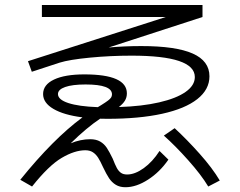

<svg xmlns="http://www.w3.org/2000/svg" viewBox="-20 -745 978 781"><path d="M399.4 -64.5Q388.2 -89.4 379.2 -103.5Q370.1 -117.7 357.7 -125.7Q345.2 -133.8 327.1 -133.8Q283.7 -133.8 231 -102.8Q178.2 -71.8 110.4 13.7L62.5 -13.7Q196.3 -179.7 315.4 -267.6Q239.3 -277.3 197.3 -302Q155.3 -326.7 155.3 -362.3Q155.3 -400.4 199.7 -421.4Q244.1 -442.4 323.2 -442.4Q496.1 -442.4 496.1 -365.2Q496.1 -348.6 488 -335.4Q480 -322.3 463.4 -309.6Q557.6 -312.5 627.4 -328.6Q697.3 -344.7 734.9 -371.1Q772.5 -397.5 772.5 -431.6Q772.5 -518.6 515.6 -518.6Q428.7 -518.6 345.2 -510.5Q261.7 -502.4 222.7 -490.2L109.4 -453.1L93.8 -496.1L654.3 -675.8H150.4V-724.6H803.7V-675.8L421.9 -551.8Q485.8 -557.6 554.7 -557.6Q695.3 -557.6 763.7 -527.3Q832 -497.1 832 -434.6Q832 -380.9 782.5 -341.8Q732.9 -302.7 639.4 -282.2Q545.9 -261.7 417 -261.7L387.2 -262.2Q332.5 -225.6 267.6 -162.1Q307.6 -178.7 346.7 -178.7Q371.1 -178.7 387.5 -169.2Q403.8 -159.7 414.3 -143.8Q424.8 -127.9 438.5 -99.6Q448.2 -74.7 455.1 -62Q461.9 -49.3 471.7 -42.2Q481.4 -35.2 497.1 -35.2Q528.8 -35.2 564.7 -61Q600.6 -86.9 628.9 -130.9L665 -95.7Q629.9 -44.9 582 -14.2Q534.2 16.6 490.2 16.6Q467.3 16.6 451.2 6.8Q435.1 -2.9 423.8 -19.8Q412.6 -36.6 399.4 -64.5ZM646.5 -193.4 690.4 -223.6Q740.7 -177.2 792.2 -119.4Q843.8 -61.5 874 -10.7L827.1 13.7Q798.3 -34.2 745.8 -93Q693.4 -151.9 646.5 -193.4ZM377.9 -309.1 391.6 -317.4Q411.1 -329.6 419.7 -336.2Q428.2 -342.8 431.9 -348.4Q435.5 -354 435.5 -361.3Q435.5 -401.4 328.1 -401.4Q274.4 -401.4 245.1 -391.1Q215.8 -380.9 215.8 -362.3Q215.8 -339.8 257.8 -325.9Q299.8 -312 377.9 -309.1Z"/></svg>

Font: Pretendard JP Light
Style: Regular
Weight: 300
Designer: Base glyphs from Inter by Rasmus Andersson; Hangeul glyphs from Noto Sans CJK(Source Han Sans) by Jang Soo-young and Kan
Foundry: Kil Hyung-jin
Version: Version 1.309